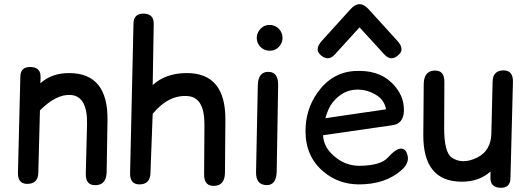

<svg xmlns="http://www.w3.org/2000/svg" viewBox="-20 -851 2489 908"><path d="M122.1 -534.2Q173.3 -534.2 171.9 -485.8Q171.4 -471.7 170.9 -457Q224.1 -505.4 307.1 -505.4Q491.7 -504.9 488.3 -282.7L484.4 -38.6Q483.4 20.5 437.5 24.4Q384.3 29.3 385.7 -29.8L391.6 -261.2Q395 -396 314.5 -401.9Q246.6 -406.7 168.9 -329.1L161.1 -33.7Q159.7 19.5 107.4 18.6Q63.5 17.6 64.9 -34.7L76.2 -488.8Q77.1 -534.2 122.1 -534.2Z M657.2 -786.6Q708 -786.6 707 -737.8L702.1 -448.7Q763.2 -505.4 864.7 -505.4Q1047.9 -504.9 1045.9 -282.7L1043.9 -35.2Q1043.5 23.9 997.1 27.8Q944.8 32.2 945.3 -26.4L946.8 -260.3Q947.8 -390.1 868.7 -396.5Q778.3 -404.3 702.1 -313L691.4 -31.2Q689.5 22 637.7 21Q594.2 20 595.2 -32.2L611.3 -740.7Q612.3 -785.6 657.2 -786.6Z M1253.4 -732.9Q1254.4 -732.9 1255.4 -732.9Q1272 -732.9 1286.1 -724.6Q1301.3 -715.8 1309.1 -700.2Q1315.9 -687 1315.9 -671.9Q1315.9 -669.4 1315.9 -667Q1314.5 -649.4 1303.7 -635.3Q1293.9 -622.6 1282.2 -617.2Q1270 -610.8 1254.9 -611.3Q1253.4 -611.3 1252 -611.3Q1236.8 -611.8 1224.1 -619.6Q1210.9 -627.4 1202.6 -641.1Q1194.3 -655.3 1194.3 -671.9Q1194.3 -687.5 1202.1 -701.2Q1210.4 -715.3 1223.1 -724.1Q1236.8 -732.9 1253.4 -732.9ZM1250 -511.2Q1296.4 -510.3 1295.4 -447.8L1288.6 -41.5Q1287.6 24.4 1241.7 24.4Q1189.5 23.9 1190.9 -37.6L1199.2 -447.3Q1200.7 -512.2 1250 -511.2Z M1680.2 -831.1Q1701.2 -831.5 1723.1 -807.6L1858.9 -658.2Q1893.1 -620.6 1868.7 -595.2Q1831.5 -556.2 1797.4 -593.8L1680.2 -721.7L1564 -593.8Q1529.8 -556.2 1491.7 -595.2Q1468.3 -620.6 1502.4 -658.2L1637.7 -807.6Q1659.2 -831.5 1680.2 -831.1ZM1507.8 -211.4Q1510.3 -156.2 1557.6 -114.7Q1612.3 -66.4 1680.7 -66.9Q1780.3 -67.9 1814.5 -106Q1847.2 -142.6 1868.2 -147Q1891.6 -151.9 1901.4 -132.3Q1924.3 -86.9 1879.9 -47.4Q1801.8 22 1674.8 21Q1581.5 20 1511.7 -37.6Q1424.8 -108.9 1424.8 -231Q1424.8 -331.5 1479.5 -410.2Q1547.9 -508.3 1656.2 -515.1Q1769 -522 1832.5 -459.5Q1892.6 -400.9 1890.1 -326.2Q1888.2 -266.1 1835.9 -258.8ZM1518.6 -292 1805.7 -334Q1798.3 -376.5 1761.2 -400.4Q1718.3 -427.7 1669.9 -427.2Q1602.5 -427.2 1553.7 -367.2Q1532.2 -340.3 1518.6 -292Z M2349.1 37.1Q2298.3 37.1 2299.3 -11.2L2299.8 -40Q2246.6 8.3 2163.6 8.3Q1980 7.8 1981.9 -214.4L1983.9 -454.1Q1984.9 -512.7 2030.8 -517.1Q2082.5 -521.5 2081.5 -462.9L2080.6 -249.5Q2079.6 -131.3 2116.7 -105.5Q2167.5 -71.3 2237.8 -106.4Q2301.3 -138.7 2303.7 -218.8L2309.6 -465.3Q2311 -518.6 2362.8 -518.1Q2406.7 -517.1 2405.8 -464.4L2394 -8.3Q2393.1 37.1 2349.1 37.1Z"/></svg>

Font: Comic Relief LRS
Style: Regular
Weight: 400
Designer: Jeff Davis
Foundry: Loudifier
Version: Version 1.0